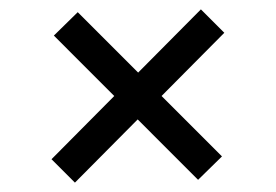

<svg xmlns="http://www.w3.org/2000/svg" viewBox="-20 -496 590 410"><path d="M140 -106 90 -156 224 -291 95 -420 146 -470 275 -341 409 -476 459 -426 325 -291 454 -162 403 -112 274 -241Z"/></svg>

Font: DM Sans 36pt
Style: Regular
Weight: 400
Designer: Colophon Foundry, Jonny Pinhorn
Foundry: Colophon Foundry
Version: Version 4.004;gftools[0.9.30]